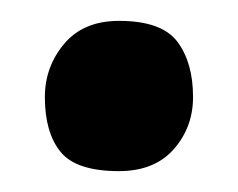

<svg xmlns="http://www.w3.org/2000/svg" viewBox="-20 -157 228 184"><path d="M94 7Q53 7 38 -11.5Q23 -30 23 -64Q23 -93 41.5 -115Q60 -137 94 -137Q135 -137 150 -117Q165 -97 165 -64Q165 -35 146.5 -14Q128 7 94 7Z"/></svg>

Font: Yanone Kaffeesatz ExtraLight
Style: Regular
Weight: 200
Designer: Yanone (Cyrillic: Daniel Pouzeot, Huerta Tipografica, and Cyreal)
Foundry: Yanone
Version: Version 2.003